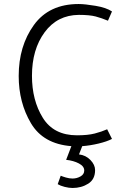

<svg xmlns="http://www.w3.org/2000/svg" viewBox="-20 -714 640 955"><path d="M517 -611Q486 -624 456 -632Q426 -640 372 -640Q265 -639 202 -553.5Q139 -468 139 -337Q139 -215 193 -128Q247 -41 363 -41Q417 -41 451.5 -50Q486 -59 513 -71L537 -23Q512 -10 470.5 0Q429 10 389 13L373 54Q407 58 430 82Q453 106 453 132Q453 178 419 199.5Q385 221 341 221Q323 221 301.5 215.5Q280 210 267 202L282 160Q291 164 308 169Q325 174 341 174Q362 174 380.5 163.5Q399 153 399 134Q399 113 372.5 99Q346 85 309 81L335 13Q195 2 134 -101Q73 -204 73 -336Q73 -485 148.5 -589.5Q224 -694 371 -694Q402 -694 455.5 -685Q509 -676 537 -657Z"/></svg>

Font: Palanquin Light
Style: Regular
Weight: 300
Designer: Pria Ravichandran
Version: Version 1.0.4